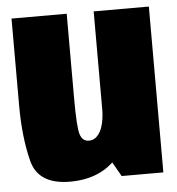

<svg xmlns="http://www.w3.org/2000/svg" viewBox="-47 -640 636 688"><g transform="rotate(-5 271.0 -296.0)"><path d="M363.5 0H513.5V-596.5H315V-85ZM218 -596.5H19.5V-284Q19.5 -169 41.8 -82.5Q64 4 178 4Q288.5 4 351 -68.8Q413.5 -141.5 413.5 -235.5L315.5 -257Q315.5 -196.5 299.8 -166.5Q284 -136.5 258 -136.5Q235 -136.5 226.5 -161.8Q218 -187 218 -291.5Z"/></g></svg>

Font: Anybody Condensed Black
Style: Regular
Weight: 900
Width: 3
Designer: Tyler Finck
Foundry: Etcetera Type Company
Version: Version 1.113;gftools[0.9.25]